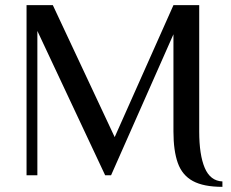

<svg xmlns="http://www.w3.org/2000/svg" viewBox="-20 -680 898 745"><path d="M843 45Q770 45 728.5 22.5Q687 0 670 -47.5Q653 -95 653 -170V-547L411 0H388L125 -560V0H83V-660H185L425 -148L653 -660H753V-170Q753 -79 774.5 -28.5Q796 22 843 24Z"/></svg>

Font: El Messiri Medium
Style: Regular
Weight: 500
Designer: Mohamed Gaber
Foundry: Kief Type Foundry
Version: Version 2.020; ttfautohint (v1.8.3)